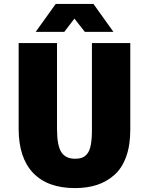

<svg xmlns="http://www.w3.org/2000/svg" viewBox="-20 -945 755 980"><path d="M457 -924.8 559.1 -782.2H413.1L359.9 -850.1L308.1 -782.2H162.1L264.2 -924.8ZM449.2 -725.1H645V-282.2Q645 -203.1 623.8 -144.8Q602.5 -86.4 563.7 -52Q524.9 -17.6 474.9 -1.2Q424.8 15.1 362.8 15.1Q222.7 15.1 148.9 -62.5Q75.2 -140.1 75.2 -287.1V-725.1H271V-287.1Q271 -203.6 292.5 -169.2Q314 -134.8 362.8 -134.8Q384.8 -134.8 399.4 -140.4Q414.1 -146 426 -161.1Q438 -176.3 443.6 -206.1Q449.2 -235.8 449.2 -282.2Z"/></svg>

Font: Stilu Bold
Style: Regular
Weight: 700
Designer: Genilson Lima Santos
Foundry: Genilson Lima Santos
Version: Version 1.200;PS 001.200;hotconv 1.0.88;makeotf.lib2.5.64775